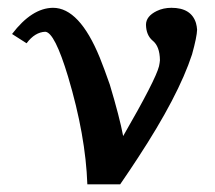

<svg xmlns="http://www.w3.org/2000/svg" viewBox="-20 -465 557 497"><path d="M423.8 -444.8Q475.1 -444.8 487.3 -405.3Q489.7 -396.5 490.2 -388.2Q489.7 -369.6 477.1 -324.2Q441.9 -216.3 336.9 -56.2Q315.9 -23.9 291 12.2H206.1Q201.7 -114.3 156.2 -266.6Q121.6 -381.3 97.2 -382.8Q70.3 -381.8 48.8 -353L11.2 -377Q62.5 -444.3 117.2 -444.8Q185.5 -444.8 238.3 -315.9Q249.5 -288.1 264.2 -246.1Q289.6 -161.6 298.8 -112.8Q382.8 -258.3 391.6 -293.5Q393.6 -302.7 394 -309.1Q393.6 -345.2 375 -359.9Q358.4 -374 357.9 -400.9Q357.9 -422.9 385.7 -436.5Q402.8 -444.8 423.8 -444.8Z"/></svg>

Font: Linux Libertine O
Style: Bold
Weight: 700
Designer: Philipp H. Poll
Foundry: Philipp H. Poll
Version: Version 5.0.0